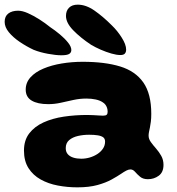

<svg xmlns="http://www.w3.org/2000/svg" viewBox="-68 -742 759 825"><path d="M264 63Q221.5 63 180.5 55.2Q139.5 47.5 106.8 29.2Q74 11 54.5 -19.5Q35 -50 35 -95Q35 -139.5 57.8 -169Q80.5 -198.5 119 -216Q157.5 -233.5 206.2 -240.8Q255 -248 307 -248Q320 -248 333 -247.2Q346 -246.5 357 -245.8Q368 -245 374.5 -245Q386 -245 390.2 -248.8Q394.5 -252.5 394.5 -261.5Q394.5 -271 392 -278.5Q389.5 -286 385 -292Q380.5 -298 374 -302Q362 -310.5 343.5 -314.5Q325 -318.5 303 -318.5Q275 -318.5 247.5 -312.5Q220 -306.5 193.2 -300.5Q166.5 -294.5 139.5 -294.5Q93.5 -294.5 68 -309.8Q42.5 -325 42.5 -357Q42.5 -387 63 -409.8Q83.5 -432.5 118.5 -447.2Q153.5 -462 197.2 -469.2Q241 -476.5 287 -476.5Q382.5 -476.5 448 -456.5Q513.5 -436.5 547.8 -387.8Q582 -339 582 -253Q582 -234 580.2 -219.5Q578.5 -205 576.2 -194.2Q574 -183.5 572.2 -175Q570.5 -166.5 570.5 -159Q570.5 -145 580.2 -131.5Q590 -118 602.8 -103.5Q615.5 -89 625 -72Q634.5 -55 634.5 -33.5Q634.5 -2 614.2 13Q594 28 567.5 28Q546.5 28 534 17.5Q521.5 7 512.5 -3.5Q503.5 -14 492.5 -14Q484.5 -14 474.8 -9Q465 -4 452 5Q436.5 15.5 411.8 29.2Q387 43 351 53Q315 63 264 63ZM281 -60Q299.5 -60 317.5 -65.2Q335.5 -70.5 350.5 -80.2Q365.5 -90 374.5 -103.5Q383.5 -117 383.5 -133.5Q383.5 -146 375.5 -152Q367.5 -158 352.2 -160.5Q337 -163 315 -163Q290 -163 267 -157.8Q244 -152.5 229.2 -140Q214.5 -127.5 214.5 -105.5Q214.5 -89.5 223.2 -79.5Q232 -69.5 247 -64.8Q262 -60 281 -60ZM195.5 -504.5Q172 -504.5 138 -510.8Q104 -517 76.5 -528Q44.5 -543 16 -562.5Q-12.5 -582 -30.2 -603.8Q-48 -625.5 -48 -648Q-48 -672 -32.2 -684Q-16.5 -696 10 -696Q28 -696 51.8 -685.5Q75.5 -675 100.8 -659Q126 -643 147.5 -625.5Q168 -612 189 -594.5Q210 -577 224.2 -559.2Q238.5 -541.5 238.5 -527Q238.5 -516 229.2 -510.2Q220 -504.5 195.5 -504.5ZM449 -505.5Q433 -505.5 410.5 -512Q388 -518.5 365 -528.5Q342 -538.5 323.5 -549.5Q277.5 -580 246.5 -612Q215.5 -644 215.5 -673.5Q215.5 -696 228.8 -709Q242 -722 266 -722Q301.5 -722 338 -696.5Q374.5 -671 412 -633.5Q436.5 -610 455.2 -580.2Q474 -550.5 474 -529Q474 -518 468.5 -511.8Q463 -505.5 449 -505.5Z"/></svg>

Font: Gluten Thin
Style: Bold
Weight: 700
Version: Version 1.300